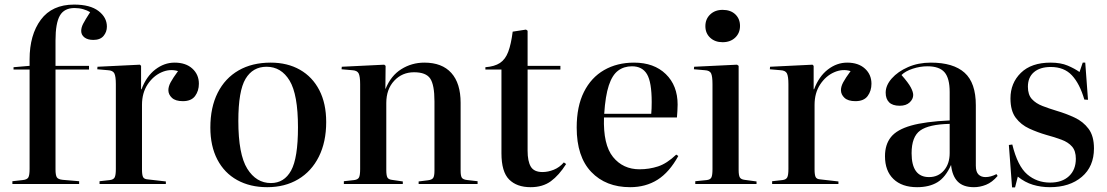

<svg xmlns="http://www.w3.org/2000/svg" viewBox="-20 -802 4827 837"><path d="M34 0V-12L79 -17Q98 -19 103.5 -28.5Q109 -38 109 -66V-499H39V-509L109 -515V-543Q109 -650 158 -716Q207 -782 303 -782Q373 -782 409.5 -754Q446 -726 446 -686Q446 -663 431.5 -645.5Q417 -628 387 -628Q362 -628 348 -639Q334 -650 334 -667Q334 -682 342.5 -698.5Q351 -715 373 -749Q360 -757 342.5 -762Q325 -767 305 -767Q260 -767 241 -734Q222 -701 222 -626V-515H368V-499H222V-63Q222 -39 227.5 -29.5Q233 -20 254 -18L325 -12V0Z M414 0V-12L459 -17Q475 -19 480 -29Q485 -39 485 -65V-435Q485 -469 478.5 -482Q472 -495 450 -496L404 -500L405 -511L590 -520L595 -515V-413H597Q618 -469 657 -499Q696 -529 741 -529Q790 -529 818.5 -503Q847 -477 847 -437Q847 -406 830.5 -383.5Q814 -361 777 -361Q745 -361 729.5 -375.5Q714 -390 714 -409Q714 -425 724 -443.5Q734 -462 756 -492Q721 -503 684.5 -487Q648 -471 623.5 -434Q599 -397 599 -345V-63Q599 -40 603.5 -30.5Q608 -21 624 -20L703 -11V0Z M1145 14Q1070 14 1014 -17Q958 -48 927.5 -106.5Q897 -165 897 -246Q897 -334 929 -397.5Q961 -461 1020 -495Q1079 -529 1160 -529Q1233 -529 1287.5 -498Q1342 -467 1372 -409Q1402 -351 1402 -270Q1402 -183 1370 -119Q1338 -55 1280 -20.5Q1222 14 1145 14ZM1161 -4Q1219 -4 1249 -58.5Q1279 -113 1279 -247Q1279 -390 1242.5 -450.5Q1206 -511 1142 -511Q1082 -511 1050.5 -458.5Q1019 -406 1019 -275Q1019 -129 1058 -66.5Q1097 -4 1161 -4Z M1479 0V-12L1524 -17Q1540 -19 1545 -28.5Q1550 -38 1550 -65V-435Q1550 -469 1543.5 -482Q1537 -495 1515 -496L1469 -500L1470 -511L1655 -520L1661 -515L1660 -415H1661Q1684 -472 1729.5 -500.5Q1775 -529 1830 -529Q1907 -529 1947.5 -484Q1988 -439 1988 -354V-58Q1988 -35 1993.5 -27Q1999 -19 2018 -17L2062 -12V0H1805V-11L1845 -16Q1863 -18 1868.5 -26.5Q1874 -35 1874 -58V-360Q1874 -432 1855.5 -459.5Q1837 -487 1785 -487Q1733 -487 1698.5 -450Q1664 -413 1664 -353V-61Q1664 -38 1668.5 -29Q1673 -20 1688 -18L1736 -11V0Z M2293 14Q2233 14 2199.5 -19.5Q2166 -53 2166 -134V-499H2096V-509Q2136 -512 2159.5 -527.5Q2183 -543 2195.5 -576Q2208 -609 2215 -664L2273 -673L2280 -668V-515H2423V-499H2280V-145Q2280 -99 2294 -75.5Q2308 -52 2345 -52Q2369 -52 2394 -62Q2419 -72 2438 -94L2448 -87Q2417 -38 2381.5 -12Q2346 14 2293 14Z M2727 14Q2621 14 2557.5 -52.5Q2494 -119 2494 -246Q2494 -338 2525.5 -401Q2557 -464 2613.5 -496.5Q2670 -529 2744 -529Q2831 -529 2882.5 -479Q2934 -429 2934 -346Q2934 -331 2933 -318Q2932 -305 2931 -290H2613Q2609 -171 2652.5 -117.5Q2696 -64 2768 -64Q2810 -64 2848.5 -76.5Q2887 -89 2928 -128L2937 -122Q2898 -51 2846.5 -18.5Q2795 14 2727 14ZM2614 -306H2819Q2820 -317 2820.5 -329.5Q2821 -342 2821 -357Q2821 -444 2800.5 -478.5Q2780 -513 2735 -513Q2700 -513 2674.5 -494Q2649 -475 2634 -429.5Q2619 -384 2614 -306Z M3130 -618Q3097 -618 3076 -637.5Q3055 -657 3055 -688Q3055 -719 3076 -739Q3097 -759 3130 -759Q3165 -759 3185.5 -739.5Q3206 -720 3206 -689Q3206 -658 3185 -638Q3164 -618 3130 -618ZM3011 0V-12L3061 -17Q3077 -19 3081.5 -29Q3086 -39 3086 -65V-435Q3086 -469 3080 -482Q3074 -495 3052 -496L3005 -500L3006 -511L3193 -520L3200 -515V-61Q3200 -38 3205 -29Q3210 -20 3226 -18L3278 -11V0Z M3346 0V-12L3391 -17Q3407 -19 3412 -29Q3417 -39 3417 -65V-435Q3417 -469 3410.5 -482Q3404 -495 3382 -496L3336 -500L3337 -511L3522 -520L3527 -515V-413H3529Q3550 -469 3589 -499Q3628 -529 3673 -529Q3722 -529 3750.5 -503Q3779 -477 3779 -437Q3779 -406 3762.5 -383.5Q3746 -361 3709 -361Q3677 -361 3661.5 -375.5Q3646 -390 3646 -409Q3646 -425 3656 -443.5Q3666 -462 3688 -492Q3653 -503 3616.5 -487Q3580 -471 3555.5 -434Q3531 -397 3531 -345V-63Q3531 -40 3535.5 -30.5Q3540 -21 3556 -20L3635 -11V0Z M3978 14Q3912 14 3875 -21.5Q3838 -57 3838 -121Q3838 -172 3864 -204.5Q3890 -237 3951.5 -254.5Q4013 -272 4120 -277V-401Q4120 -461 4097.5 -487Q4075 -513 4023 -513Q3991 -513 3959 -502.5Q3927 -492 3910 -475Q3940 -441 3950.5 -421Q3961 -401 3961 -388Q3961 -370 3945.5 -355.5Q3930 -341 3902 -341Q3871 -341 3856 -356Q3841 -371 3841 -398Q3841 -430 3867.5 -460Q3894 -490 3938.5 -509.5Q3983 -529 4038 -529Q4136 -529 4185 -485Q4234 -441 4234 -343V-80Q4234 -53 4245.5 -41.5Q4257 -30 4276 -30Q4299 -30 4324 -43L4329 -35Q4305 -7 4278.5 3.5Q4252 14 4226 14Q4179 14 4155 -10.5Q4131 -35 4126 -83Q4102 -29 4066.5 -7.5Q4031 14 3978 14ZM4030 -30Q4070 -30 4095 -59Q4120 -88 4120 -135V-262Q4029 -260 3991.5 -233Q3954 -206 3954 -134Q3954 -30 4030 -30Z M4392 15 4378 -170 4393 -172Q4416 -78 4458 -42Q4500 -6 4558 -6Q4610 -6 4640 -34Q4670 -62 4670 -110Q4670 -144 4653.5 -163Q4637 -182 4607.5 -193Q4578 -204 4541 -214Q4503 -225 4467 -241.5Q4431 -258 4408 -288.5Q4385 -319 4385 -373Q4385 -440 4430.5 -484.5Q4476 -529 4560 -529Q4604 -529 4634.5 -516Q4665 -503 4686 -488L4700 -529H4711L4723 -367L4707 -368Q4687 -437 4653 -473.5Q4619 -510 4561 -510Q4514 -510 4487.5 -487.5Q4461 -465 4461 -424Q4461 -389 4478.5 -370Q4496 -351 4524.5 -340Q4553 -329 4586 -319Q4627 -307 4664.5 -289.5Q4702 -272 4725.5 -240.5Q4749 -209 4749 -155Q4749 -76 4696 -31Q4643 14 4557 14Q4518 14 4483 3.5Q4448 -7 4417 -32L4405 15Z"/></svg>

Font: Literata 72pt Medium
Style: Regular
Weight: 500
Designer: Latin by Veronika Burian and Jose Scaglione. Greek by Irene Vlachou. Cyrillic by Vera Evstafieva.
Foundry: TypeTogether
Version: Version 3.002